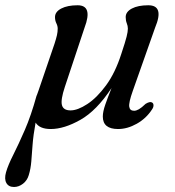

<svg xmlns="http://www.w3.org/2000/svg" viewBox="-78 -492 679 747"><path d="M64.5 -120.5H65Q68 -129.5 72 -140L134 -321.5Q140.5 -341.5 143.5 -354.8Q146.5 -368 146.5 -380.5Q146.5 -391 141.2 -401.5Q136 -412 136 -425.5Q136 -446 160.2 -458.8Q184.5 -471.5 224 -471.5Q284 -471.5 251 -384.5L174.5 -154.5Q157.5 -103.5 163 -83Q168.5 -62.5 196.5 -62.5Q224 -62.5 261.5 -87Q299 -111.5 334.8 -160.2Q370.5 -209 394 -282.5Q409.5 -329 414.5 -349Q419.5 -369 419.5 -380.5Q419.5 -391 415.2 -401.5Q411 -412 411 -425.5Q411 -446 435 -458.8Q459 -471.5 499 -471.5Q562 -471.5 525.5 -384.5L438.5 -138Q422.5 -93 424.8 -77Q427 -61 444 -61Q452 -61 462.5 -67Q473 -73 488.5 -88Q505 -98 513 -93.5Q519 -90.5 519.2 -82.5Q519.5 -74.5 513 -65.5Q490.5 -31 454 -10.5Q417.5 10 381.5 10Q322 10 322 -38.5Q322 -57.5 331.8 -85.5Q341.5 -113.5 356 -149.5Q298 -61.5 234.8 -25.8Q171.5 10 119.5 10Q76 10 60.5 -15Q51.5 34 48.8 70.8Q46 107.5 43.8 136Q41.5 164.5 34 189Q28 210 11.5 222.8Q-5 235.5 -23.5 235.5Q-44.5 235.5 -53.2 220Q-62 204.5 -54.5 178Q-46.5 150 -26.2 110Q-6 70 18.5 13.8Q43 -42.5 64.5 -120.5Z"/></svg>

Font: Fraunces 9pt S000
Style: Italic
Weight: 400
Italic angle: -16°
Version: Version 1.000; ttfautohint (v1.8.3)